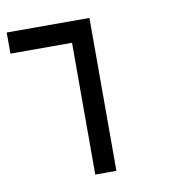

<svg xmlns="http://www.w3.org/2000/svg" viewBox="-65 -301 631 655"><g transform="rotate(-10 250.0 27.0)"><path d="M286.6 -237.5V292.2H213.4V-164.3H0V-237.5Z"/></g></svg>

Font: EnergyBar
Style: Regular
Weight: 400
Italic angle: -10°
Version: 1.0 2000-03-28